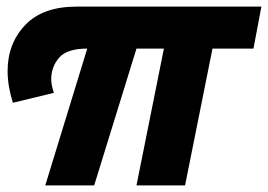

<svg xmlns="http://www.w3.org/2000/svg" viewBox="-20 -561 811 581"><path d="M540 0H393L476 -414H393L265 0H117L244 -414Q183 -414 159 -386.5Q135 -359 135 -321Q135 -304 143 -280L19 -250Q3 -301 3 -346Q3 -429 56 -485Q109 -541 212 -541H771L747 -414H623Z"/></svg>

Font: Argentum Sans
Style: Bold Italic
Weight: 700
Italic angle: -11°
Designer: Julieta Ulanovsky (font), Cristiano Sobral (main changes and remaster)
Foundry: Julieta Ulanovsky (font), Cristiano Sobral (main changes and remaster)
Version: Version 2.007;June 15, 2022;FontCreator 14.0.0.2814 64-bit; 